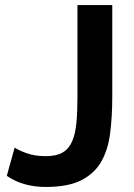

<svg xmlns="http://www.w3.org/2000/svg" viewBox="-20 -730 533 761"><path d="M38 -145Q52 -135 85 -123Q118 -111 161 -111Q203 -111 228 -125.5Q253 -140 266 -170Q279 -200 283 -244.5Q287 -289 287 -349V-710H425V-349Q425 -268 416.5 -201.5Q408 -135 380.5 -88Q353 -41 301 -15Q249 11 161 11Q71 11 7 -33Z"/></svg>

Font: PTCRaleway
Style: Bold
Weight: 700
Designer: Matt McInerney, Pablo Impallari, Rodrigo Fuenzalida
Foundry: Matt McInerney, Pablo Impallari, Rodrigo Fuenzalida
Version: Version 3.000g; ttfautohint (v1.5) -l 8 -r 28 -G 28 -x 14 -D